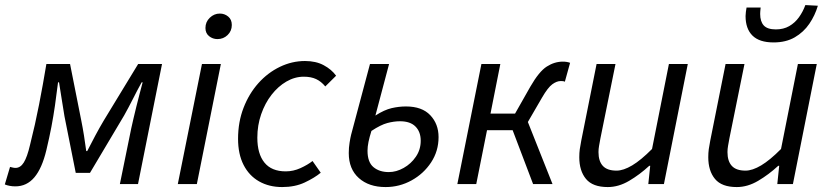

<svg xmlns="http://www.w3.org/2000/svg" viewBox="-46 -745 3356 777"><path d="M16.1 9.2Q4.3 9.2 -6.9 7.1Q-18 5 -26.5 1.4L-5.4 -69.5Q-0.4 -68.5 5.2 -67Q10.7 -65.5 16.7 -65.5Q36.7 -65.5 50.3 -87.4Q64 -109.2 75.5 -158.5Q96.5 -241.4 112.2 -322.4Q128 -403.5 141.7 -486H237.5L283.1 -256.4Q288.9 -227.7 293.9 -196.2Q298.8 -164.7 303 -133.7H307Q323.3 -165.7 340 -197Q356.8 -228.4 373.9 -257.2L513.1 -486H609.7L512.5 0H439.1L485.2 -225.8Q488.8 -242.4 494.2 -265.4Q499.5 -288.3 506 -314.4Q512.4 -340.4 519.1 -365.8Q525.7 -391.1 531.3 -411.9H527.3Q509.1 -379 491.8 -344.5Q474.4 -310.1 456.6 -278.2L318.2 -45.5H260.5L214.9 -274.5Q208.9 -308.6 203.9 -342.7Q198.9 -376.8 192.9 -411.9H188.9Q182.7 -361.8 176.5 -318.3Q170.2 -274.7 162 -231.5Q153.7 -188.2 141.6 -137.3Q124 -63.8 93.1 -27.3Q62.2 9.2 16.1 9.2Z M673.5 0 771.3 -486H847.8L750.6 0ZM834 -586.8Q815 -586.8 800.2 -598.6Q785.4 -610.5 785.4 -631.7Q785.4 -656.3 803 -673.2Q820.6 -690.1 843.5 -690.1Q862.9 -690.1 877.5 -678Q892.1 -666 892.1 -643.9Q892.1 -619.4 875 -603.1Q858 -586.8 834 -586.8Z M1095.9 12Q1043 12 1002.6 -10.9Q962.2 -33.8 939.8 -77.5Q917.4 -121.2 917.4 -183.4Q917.4 -251.4 939.6 -308.7Q961.7 -366 999.7 -408.5Q1037.7 -450.9 1086.7 -474.5Q1135.7 -498.1 1188.3 -498.1Q1232.5 -498.1 1264 -481.1Q1295.6 -464.2 1314.2 -438.6L1270.4 -395.2Q1253.6 -415.5 1233.2 -425Q1212.7 -434.6 1183.4 -434.6Q1146.9 -434.6 1113.1 -415Q1079.4 -395.4 1052.9 -361.4Q1026.4 -327.4 1010.9 -282.6Q995.4 -237.9 995.4 -187.9Q995.4 -122.4 1024.2 -87Q1052.9 -51.5 1110.4 -51.5Q1141 -51.5 1169.9 -64.6Q1198.9 -77.8 1218.8 -93.4L1252 -46Q1226.5 -25 1187.1 -6.5Q1147.7 12 1095.9 12Z M1514.5 12Q1446.9 12 1406.2 -24.4Q1365.4 -60.8 1365.4 -125.6Q1365.4 -147.8 1368.7 -167.7Q1371.9 -187.7 1374.9 -199.7L1451.3 -486.1H1528.6L1473.2 -277.4Q1509.4 -300.6 1538.9 -307.4Q1568.4 -314.2 1596.9 -314.2Q1661.7 -314.2 1695.2 -278.8Q1728.8 -243.4 1728.8 -190.3Q1728.8 -133.5 1698.5 -87.6Q1668.2 -41.7 1619.3 -14.8Q1570.5 12 1514.5 12ZM1527.4 -48.6Q1557.8 -48.6 1587.6 -65.4Q1617.5 -82.1 1637 -110.8Q1656.6 -139.4 1656.6 -175.5Q1656.6 -211.7 1635.3 -233Q1614.1 -254.3 1572.9 -254.3Q1548.5 -254.3 1521.7 -247.2Q1494.9 -240.1 1457.1 -215.1Q1449.2 -189.9 1445.2 -170.5Q1441.3 -151.1 1441.3 -135.2Q1441.3 -88.6 1465.4 -68.6Q1489.5 -48.6 1527.4 -48.6Z M1804.8 0 1902.2 -486.1H1978.8L1939 -285.3H2038.4L2100.1 -394.1Q2135.8 -456.1 2167 -475.8Q2198.1 -495.6 2231.6 -495.6Q2248.3 -495.6 2261.1 -490.8L2239.9 -414.3Q2235.9 -416.3 2232.1 -416.6Q2228.4 -417 2222.9 -417Q2207.1 -417 2189.3 -404.1Q2171.5 -391.3 2147.6 -350.2L2090.2 -251.3L2190 0H2111.4L2028.6 -218.1H1924.9L1881.3 0Z M2413.6 12Q2352.6 12 2325.5 -20.8Q2298.3 -53.6 2298.3 -108.9Q2298.3 -126.3 2300.3 -141.2Q2302.3 -156.2 2306.3 -176L2368.3 -486H2444.8L2384 -186.1Q2380.6 -167.2 2378.3 -154.6Q2376 -142 2376 -129.5Q2376 -92.7 2393.7 -73.6Q2411.3 -54.5 2448.9 -54.5Q2476.9 -54.5 2512.4 -75.7Q2547.9 -96.9 2592.7 -142.1L2661 -486H2737.4L2640.8 0H2577.6L2585.3 -73.9H2581.3Q2543 -38.5 2500.3 -13.3Q2457.6 12 2413.6 12Z M2935.6 12Q2874.6 12 2847.5 -20.8Q2820.3 -53.6 2820.3 -108.9Q2820.3 -126.3 2822.3 -141.2Q2824.3 -156.2 2828.3 -176L2890.3 -486H2966.8L2906 -186.1Q2902.6 -167.2 2900.3 -154.6Q2898 -142 2898 -129.5Q2898 -92.7 2915.7 -73.6Q2933.3 -54.5 2970.9 -54.5Q2998.9 -54.5 3034.4 -75.7Q3069.9 -96.9 3114.7 -142.1L3183 -486H3259.4L3162.8 0H3099.6L3107.3 -73.9H3103.3Q3065 -38.5 3022.3 -13.3Q2979.6 12 2935.6 12ZM3084.4 -573.3Q3027.1 -573.3 2999.1 -601Q2971.2 -628.7 2971.2 -680.1Q2971.2 -687.6 2972.5 -697.1Q2973.8 -706.7 2975.2 -714.5H3032.3Q3031.3 -705.6 3030.8 -699.7Q3030.3 -693.7 3030.3 -688.7Q3030.3 -658 3044.9 -642Q3059.6 -626 3093.8 -626Q3124.8 -626 3147.9 -639.3Q3171 -652.6 3187.1 -674.9Q3203.2 -697.2 3213.2 -724.5L3263.8 -721.8Q3252.3 -682.7 3229.3 -648.8Q3206.2 -614.9 3170.5 -594.1Q3134.7 -573.3 3084.4 -573.3Z"/></svg>

Font: Source Sans Variable
Style: Italic
Weight: 200
Italic angle: -11°
Designer: Paul D. Hunt
Foundry: Adobe Systems Incorporated
Version: Version 3.006;hotconv 1.0.111;makeotfexe 2.5.65597